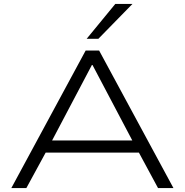

<svg xmlns="http://www.w3.org/2000/svg" viewBox="-20 -964 947 984"><path d="M38 0 419 -705H488L869 0H790L681 -202L723 -182H181L225 -202L115 0ZM451 -631 239 -229 207 -244H698L666 -229L454 -631ZM424 -765 571 -944H659L484 -765Z"/></svg>

Font: Nunito Sans 10pt Expanded Light
Style: Regular
Weight: 300
Width: 7
Designer: Vernon Adams
Foundry: Vernon Adams
Version: Version 3.101;gftools[0.9.27]